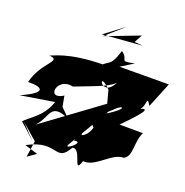

<svg xmlns="http://www.w3.org/2000/svg" viewBox="-130 -865 984 1021"><g transform="rotate(15 362.0 -354.5)"><path d="M128 -42 107 48 157 19 85 -10C251 -82 258 43 330 -61C383 -72 365 83 403 -7C472 8 543 -89 608 -80C656 -101 636 -174 672 -233L540 -245C652 -340 691 -383 597 -344C666 -349 633 -451 668 -382L738 -519L460 -542L535 -580C440 -568 501 -587 451 -626C416 -538 403 -556 371 -531C173 -545 103 -505 84 -503C164 -490 50 -456 12 -338C105 -331 115 -302 -14 -258L178 -272C141 -182 60 -155 35 -127C107 -54 166 25 45 -129ZM223 -257 217 -318C123 -269 152 -407 248 -376C335 -402 436 -424 470 -457C402 -347 349 -512 435 -409L448 -335L107 -128C173 -181 152 -270 269 -203ZM328 -100C392 -107 289 -39 303 -69L466 -297L483 -309C545 -366 578 -327 372 -247L435 -158C412 -302 431 -122 332 -137C373 -121 347 -15 362 -175ZM442 -757 325 -684 550 -682 504 -690 532 -733 333 -676Z"/></g></svg>

Font: Asimov Silicon
Style: Regular
Weight: 400
Designer: Google
Version: Version 2.000980; 2014